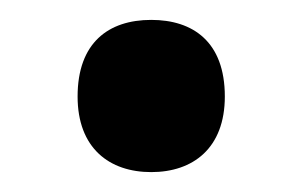

<svg xmlns="http://www.w3.org/2000/svg" viewBox="-20 -161 304 193"><path d="M58 -64C58 -12 90 12 132 12C174 12 206 -12 206 -64C206 -119 174 -141 132 -141C89 -141 58 -118 58 -64Z"/></svg>

Font: Noto Sans Thai Looped SemiCondensed SemiBold
Style: Regular
Weight: 600
Width: 4
Designer: Sasikarn Vongin, Ben Mitchell
Foundry: The Fontpad Ltd
Version: Version 1.001